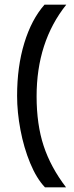

<svg xmlns="http://www.w3.org/2000/svg" viewBox="-20 -755 318 822"><path d="M53.2 -344.7Q53.2 -469.7 84 -570.6Q114.7 -671.4 170.4 -734.9H263.7Q136.7 -575.7 136.7 -342.8Q136.7 -221.7 167 -130.1Q197.3 -38.6 262.7 46.9H172.4Q136.2 8.8 109.1 -56.9Q82 -122.6 67.6 -198.7Q53.2 -274.9 53.2 -344.7Z"/></svg>

Font: Acari Sans SemiBold
Style: Regular
Weight: 600
Designer: Alfredo Marco Pradil and Stefan Peev
Foundry: Hanken Design Co.
Version: Version 1.045;January 11, 2019;FontCreator 11.5.0.2425 64-bi